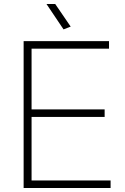

<svg xmlns="http://www.w3.org/2000/svg" viewBox="-20 -947 632 967"><path d="M300 -799 214 -927H258L336 -813ZM99 -740H529V-702H139V-396H507V-358H139V-38H537V0H99Z"/></svg>

Font: Encode Sans Normal
Style: Thin
Weight: 100
Designer: Pablo Impallari, Andres Torresi
Foundry: Pablo Impallari, Andres Torresi
Version: Version 1.000; ttfautohint (v1.00) -l 8 -r 50 -G 200 -x 14 -